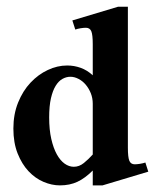

<svg xmlns="http://www.w3.org/2000/svg" viewBox="-20 -543 463 574"><path d="M286.6 11.2H257.3V-33.2Q234.4 -10.3 211.4 0.5Q188.5 11.2 159.2 11.2Q134.8 11.2 110.1 0.7Q85.4 -9.8 65.4 -31Q45.4 -52.2 32.7 -84.2Q20 -116.2 20 -158.7Q20 -201.7 34.2 -236.6Q48.3 -271.5 71.3 -295.9Q94.2 -320.3 122.8 -333.7Q151.4 -347.2 180.7 -347.2Q201.7 -347.2 220.9 -340.3Q240.2 -333.5 257.3 -317.9V-410.6Q257.3 -439.5 252.9 -449.7Q248.5 -460 236.8 -460Q230 -460 220.7 -458.5Q211.4 -457 205.1 -454.6L196.3 -481.9L333 -522.9H362.3V-101.6Q362.3 -72.8 366.7 -62.3Q371.1 -51.8 382.8 -51.8Q388.7 -51.8 398.2 -53.2Q407.7 -54.7 414.6 -57.1L423.3 -29.8ZM257.3 -232.9Q257.3 -249.5 251.5 -264.2Q245.6 -278.8 236.3 -289.8Q227.1 -300.8 214.8 -307.1Q202.6 -313.5 190.4 -313.5Q178.2 -313.5 166.7 -307.1Q155.3 -300.8 146.5 -286.6Q137.7 -272.5 132.3 -249.3Q127 -226.1 127 -191.9Q127 -155.3 133.3 -127.7Q139.6 -100.1 149.9 -81.5Q160.2 -63 173.3 -53.7Q186.5 -44.4 200.7 -44.4Q216.8 -44.4 230.7 -55.7Q244.6 -66.9 257.3 -81.1Z"/></svg>

Font: Scheherazade
Style: Bold
Weight: 700
Version: Version 2.100 (build 932/914)